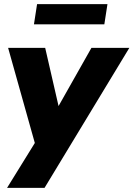

<svg xmlns="http://www.w3.org/2000/svg" viewBox="-20 -722 641 922"><path d="M14 180 168 -69 158 3 19 -492H197L271 -170H237L419 -492H601L194 180ZM143 -605 158 -702H496L481 -605Z"/></svg>

Font: Nunito Sans 12pt ExtraLight 12pt Black
Style: Italic
Weight: 900
Italic angle: -9°
Version: Version 3.101;gftools[0.9.27]